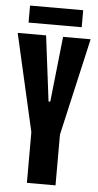

<svg xmlns="http://www.w3.org/2000/svg" viewBox="-59 -854 452 889"><g transform="rotate(5 167.5 -409.5)"><path d="M101 0V-236L-2 -688H130L168 -384H176L209 -688H337L234 -236V0ZM44 -740V-819H291V-740Z"/></g></svg>

Font: Saira UltraCondensed Black
Style: Regular
Weight: 900
Width: 1
Designer: Hector Gatti with collaboration of the Omnibus-Type team
Foundry: Omnibus-Type
Version: Version 1.101